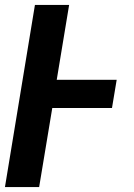

<svg xmlns="http://www.w3.org/2000/svg" viewBox="-20 -755 540 775"><path d="M0 0 121 -735H259L209 -433H451L432 -319H191L138 0Z"/></svg>

Font: Iosevka SS04 Heavy Oblique
Style: Regular
Weight: 900
Italic angle: -9°
Monospace: yes
Designer: Belleve Invis
Foundry: Belleve Invis
Version: Version 19.0.0; ttfautohint (v1.8.4)